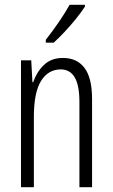

<svg xmlns="http://www.w3.org/2000/svg" viewBox="-20 -785 472 805"><path d="M244 -542Q303 -542 334.5 -500Q366 -458 366 -370V0H313V-357Q313 -428 293 -461Q273 -494 235 -494Q182 -494 152 -445.5Q122 -397 122 -295V0H68V-532H111L116 -440H119Q133 -482 163.5 -512Q194 -542 244 -542ZM336 -757Q321 -734 298 -705.5Q275 -677 250 -650.5Q225 -624 205 -606H172V-618Q203 -658 227 -693Q251 -728 272 -765H336Z"/></svg>

Font: Noto Sans Thai ExtCond Light
Style: Regular
Weight: 300
Width: 2
Designer: Monotype Design Team
Foundry: Monotype Imaging Inc.
Version: Version 2.002; ttfautohint (v1.8.4.7-5d5b)